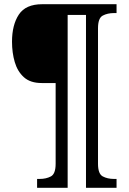

<svg xmlns="http://www.w3.org/2000/svg" viewBox="-20 -780 610 911"><path d="M156 111V69H168Q199 69 221.5 57Q244 45 244 -3V-386H178Q124 -386 93.5 -413.5Q63 -441 50 -485.5Q37 -530 37 -582Q37 -662 69.5 -711Q102 -760 180 -760H533V-718H521Q490 -718 467.5 -706Q445 -694 445 -646V-3Q445 45 467.5 57Q490 69 521 69H533V111H388V-709H301V111Z"/></svg>

Font: Noto Serif Lao SemCond
Style: Regular
Weight: 400
Width: 4
Designer: Monotype Design Team
Foundry: Monotype Imaging Inc.
Version: Version 2.004; ttfautohint (v1.8.4.7-5d5b)